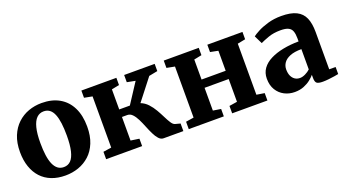

<svg xmlns="http://www.w3.org/2000/svg" viewBox="-49 -1003 2605 1451"><g transform="rotate(-20 1254.0 -277.5)"><path d="M26.5 -273Q26.5 -347 49.2 -402Q72 -457 111 -493.5Q150 -530 200 -548Q250 -566 305.5 -566Q388.5 -566 447.8 -532Q507 -498 538.5 -434.2Q570 -370.5 570 -281.5Q570 -206 547.5 -150.8Q525 -95.5 485.8 -59.8Q446.5 -24 396.5 -6.5Q346.5 11 291 11Q229 11 180 -8.2Q131 -27.5 97 -64.2Q63 -101 44.8 -153.8Q26.5 -206.5 26.5 -273ZM300.5 -53Q334.5 -53 356.8 -76Q379 -99 390.5 -147Q402 -195 402 -270Q402 -325.5 396.5 -368.5Q391 -411.5 379 -441.2Q367 -471 347.2 -486.2Q327.5 -501.5 299 -501.5Q265.5 -501.5 242.2 -478.5Q219 -455.5 206.8 -407.8Q194.5 -360 194.5 -285Q194.5 -229 200.5 -186Q206.5 -143 219.2 -113.5Q232 -84 252 -68.5Q272 -53 300.5 -53Z M620 0V-59.5L686 -69.5V-481L621.5 -493.5V-551.5H903V-493.5L841.5 -481V-319.5H927L1032 -480.5L965.5 -493.5V-551.5H1211V-493.5L1141.5 -480L1008.5 -309.5Q1041 -297 1065.5 -270.5Q1090 -244 1108.5 -212Q1127 -180 1142 -149.5Q1157 -119 1170.8 -97.8Q1184.5 -76.5 1199.5 -72L1241 -61V0H1082.5Q1061 0 1044 -18.8Q1027 -37.5 1012.8 -67Q998.5 -96.5 985.2 -129.8Q972 -163 957.5 -192.2Q943 -221.5 925.2 -240.2Q907.5 -259 884.5 -259H841.5V-69.5L909.5 -59.5V0Z M1284.5 0V-59.5L1348.5 -69.5V-480L1284 -492.5V-551.5H1565.5V-492.5L1503.5 -480V-319H1697.5V-480L1634.5 -492.5V-551.5H1917V-492.5L1853.5 -480V-69.5L1917 -59.5V0H1633.5V-59.5L1697.5 -69.5V-252.5H1503.5V-69.5L1566.5 -59.5V0Z M2135 11Q2090 11 2052.2 -8.5Q2014.5 -28 1991.8 -65.2Q1969 -102.5 1969 -156Q1969 -202.5 1993.8 -236.8Q2018.5 -271 2062.8 -293.2Q2107 -315.5 2165.5 -327Q2224 -338.5 2291 -339V-364Q2291 -399 2283 -421.2Q2275 -443.5 2253.5 -454.2Q2232 -465 2190.5 -465Q2134 -465 2091.5 -449.5Q2049 -434 2025 -422.5L1993 -488Q2006 -499 2040.2 -517.2Q2074.5 -535.5 2124 -550Q2173.5 -564.5 2232.5 -564.5Q2309 -564.5 2353.5 -542.2Q2398 -520 2417.2 -475.5Q2436.5 -431 2436.5 -362.5V-62L2488 -61.5V-5Q2477 -2.5 2454.8 1Q2432.5 4.5 2407 7.2Q2381.5 10 2360.5 10Q2324 10 2311.5 -0.5Q2299 -11 2299 -42V-67.5Q2286.5 -52 2263.5 -33.5Q2240.5 -15 2208.2 -2Q2176 11 2135 11ZM2208 -75.5Q2227.5 -75.5 2251 -86.8Q2274.5 -98 2291 -114V-277Q2234 -277 2198.5 -262.5Q2163 -248 2146.8 -224.2Q2130.5 -200.5 2130.5 -172Q2130.5 -141 2140.2 -119.8Q2150 -98.5 2167.2 -87Q2184.5 -75.5 2208 -75.5Z"/></g></svg>

Font: Merriweather 28pt ExtraBold
Style: Regular
Weight: 800
Version: Version 2.100